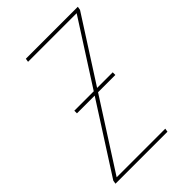

<svg xmlns="http://www.w3.org/2000/svg" viewBox="-215 -832 930 930"><g transform="rotate(-45 250.0 -367.5)"><path d="M16 0 19 -18 467 -717H134L137 -735H493L490 -717L42 -18H375L372 0ZM388 -373H125V-391H388Z"/></g></svg>

Font: Iosevka Thin
Style: Italic
Weight: 100
Italic angle: -9°
Monospace: yes
Designer: Belleve Invis
Foundry: Belleve Invis
Version: Version 32.5.0; ttfautohint (v1.8.4)